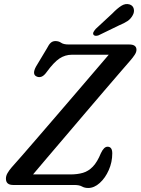

<svg xmlns="http://www.w3.org/2000/svg" viewBox="-20 -921 700 956"><path d="M349.5 0H45.5Q9.5 0 9.5 -31.5Q9.5 -45.5 17.5 -59.2Q25.5 -73 37.5 -87Q54.5 -106 89.8 -146.2Q125 -186.5 170.8 -239.8Q216.5 -293 267 -351.5Q317.5 -410 366 -466.8Q414.5 -523.5 455.2 -571Q496 -618.5 521.5 -648.5H338Q304.5 -648.5 276.2 -629.8Q248 -611 212.5 -562.5Q199.5 -544 186.8 -539.2Q174 -534.5 162.5 -540Q138.5 -550.5 159 -589L213 -679Q223.5 -700 233 -708.2Q242.5 -716.5 256 -716.5Q272.5 -716.5 284.5 -708Q296.5 -699.5 322.5 -699.5H623.5Q659.5 -699.5 659.5 -673Q659.5 -661.5 650.5 -647.8Q641.5 -634 627 -617.5Q613.5 -602 580.2 -563.5Q547 -525 501.5 -472Q456 -419 405.2 -359.2Q354.5 -299.5 304.8 -241.2Q255 -183 213 -133.5Q171 -84 144.5 -52.5H331Q365.5 -52.5 393 -60.5Q420.5 -68.5 442.5 -91.5Q464.5 -114.5 482.5 -158.5Q497.5 -190.5 515.5 -190.5Q539 -190.5 539 -157.5Q539 -113.5 521.5 -74Q504 -34.5 476.5 -9.8Q449 15 419 15Q401 15 388 7.5Q375 0 349.5 0ZM539.5 -854Q563.5 -879 584 -892Q604.5 -905 625 -899Q642 -893.5 646 -877.2Q650 -861 640.5 -844.5Q631 -827 615 -816.2Q599 -805.5 573.5 -795L470.5 -745Q462.5 -742 455.2 -742.8Q448 -743.5 445 -749Q442 -755 446 -762.2Q450 -769.5 456.5 -777Z"/></svg>

Font: Fraunces 72pt S100
Style: Italic
Weight: 400
Italic angle: -16°
Version: Version 1.000; ttfautohint (v1.8.3)